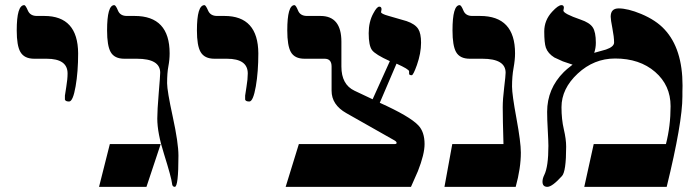

<svg xmlns="http://www.w3.org/2000/svg" viewBox="-20 -725 2717 745"><path d="M283.2 -518.1Q283.2 -446.3 273.4 -390.1Q263.2 -331.1 248 -331.1Q234.4 -331.1 231.9 -338.4Q231.9 -338.9 231.9 -354Q231.9 -356.9 237.1 -387.5Q242.2 -418 242.2 -439.9Q242.2 -497.1 161.1 -497.1H112.8Q74.2 -497.1 59.1 -523.4Q44.9 -547.9 44.9 -606.9Q44.9 -705.1 74.2 -705.1Q79.1 -705.1 88.1 -684.1Q97.2 -663.1 123 -663.1H151.9Q282.2 -663.1 283.2 -518.1Z M672.4 -121.1Q672.4 0 658.2 0Q648.4 0 647.5 -13.2Q645 -36.1 616.7 -126.5Q590.3 -209 590.3 -265.1Q590.3 -296.4 595.9 -364Q601.6 -431.6 601.6 -442.9Q601.6 -497.1 511.2 -497.1H462.4Q423.8 -497.1 409.2 -523.4Q395.5 -547.9 395.5 -606.9Q395.5 -705.1 423.3 -705.1Q429.2 -705.1 437.7 -684.1Q446.3 -663.1 472.2 -663.1H502.4Q638.2 -663.1 638.2 -518.1Q638.2 -493.2 633.3 -467.5Q628.4 -441.9 628.4 -401.9Q628.4 -373 650.4 -271.7Q672.4 -170.4 672.4 -121.1ZM603.5 -166 548.3 0H364.3L406.2 -166Z M982.4 -518.1Q982.4 -446.3 972.7 -390.1Q962.4 -331.1 947.3 -331.1Q933.6 -331.1 931.2 -338.4Q931.2 -338.9 931.2 -354Q931.2 -356.9 936.3 -387.5Q941.4 -418 941.4 -439.9Q941.4 -497.1 860.4 -497.1H812Q773.4 -497.1 758.3 -523.4Q744.1 -547.9 744.1 -606.9Q744.1 -705.1 773.4 -705.1Q778.3 -705.1 787.4 -684.1Q796.4 -663.1 822.3 -663.1H851.1Q981.4 -663.1 982.4 -518.1Z M1627.4 -166Q1627.4 -126.5 1601.6 -61Q1587.9 -30.8 1574.7 0H1088.4L1139.6 -166H1510.7Q1519 -166 1519 -170.4Q1519 -175.3 1510.7 -180.2L1323.7 -286.1Q1266.6 -318.4 1266.6 -373V-466.8Q1266.6 -497.1 1239.7 -497.1H1161.6Q1123 -497.1 1108.4 -523.4Q1094.7 -547.9 1094.7 -606.9Q1094.7 -705.1 1122.6 -705.1Q1127.9 -705.1 1136.5 -684.1Q1145 -663.1 1171.4 -663.1H1223.6Q1304.7 -663.1 1304.7 -563V-466.8Q1304.7 -397 1355.5 -373L1425.8 -339.8L1492.7 -487.8Q1436.5 -513.2 1423.6 -530.5Q1410.6 -547.9 1410.6 -596.2Q1410.6 -640.6 1428.7 -673.3Q1442.4 -699.2 1451.7 -699.2Q1460.4 -699.2 1460.4 -689Q1460.4 -686 1459.5 -683.1Q1458.5 -680.2 1458.5 -678.2Q1458.5 -671.4 1486.8 -663.6Q1545.4 -647 1557.6 -643.1Q1590.8 -631.8 1603 -612.3Q1613.8 -595.2 1613.8 -559.1Q1613.8 -518.6 1597.7 -472.7Q1583.5 -433.1 1577.6 -433.1Q1567.4 -433.1 1567.4 -439V-448.2Q1567.4 -456.1 1518.6 -478L1453.6 -326.2Q1569.8 -273.9 1603 -238.8Q1627.4 -213.4 1627.4 -166Z M2001 -132.8Q2001 -72.3 1981 0H1704.6L1734.9 -166H1933.6Q1930.7 -262.7 1930.7 -309.1Q1930.7 -339.8 1936.3 -385.7Q1941.9 -431.6 1941.9 -442.9Q1941.9 -497.1 1851.6 -497.1H1802.7Q1764.2 -497.1 1749.5 -523.4Q1735.8 -547.9 1735.8 -606.9Q1735.8 -705.1 1763.7 -705.1Q1769.5 -705.1 1778.1 -684.1Q1786.6 -663.1 1812.5 -663.1H1842.8Q1978.5 -663.1 1978.5 -518.1Q1978.5 -493.2 1972.7 -461.2Q1966.8 -429.2 1966.8 -389.2Q1966.8 -358.4 1983.9 -265.9Q2001 -173.3 2001 -132.8Z M2627.9 -351.1Q2627.9 -249 2566.9 0H2247.1L2283.7 -166H2564Q2582 -235.8 2582 -313Q2582 -394 2522 -446Q2461.9 -498 2366.7 -498Q2284.7 -498 2221.7 -439.5Q2158.7 -380.9 2158.7 -309.1Q2158.7 -262.2 2167.7 -223.6Q2176.8 -185.1 2176.8 -155.8Q2176.8 -59.6 2160.6 -42Q2122.6 0 2104 0Q2085 0 2085 -20Q2085 -32.2 2091.8 -45.9Q2107.9 -78.1 2107.9 -159.2Q2107.9 -174.8 2105.5 -219Q2103 -263.2 2103 -291Q2103 -380.9 2168 -445.8Q2176.3 -454.6 2201.7 -474.1L2164.1 -486.8Q2148.9 -494.1 2130.9 -502Q2106 -517.6 2098.1 -540Q2091.8 -558.6 2091.8 -603Q2091.8 -646.5 2122.6 -679.7Q2146 -705.1 2158.7 -705.1Q2168 -705.1 2168 -694.8Q2168 -691.9 2167 -689.2Q2166 -686.5 2166 -684.1Q2166 -671.9 2232.9 -648.9Q2267.6 -637.2 2279.8 -619.1Q2292 -601.1 2292 -559.1Q2292 -538.1 2285.6 -520Q2308.6 -526.4 2331.1 -532.7Q2362.8 -543.5 2362.8 -560.1Q2362.8 -581.5 2356.2 -615.2Q2349.6 -648.9 2349.6 -660.2Q2349.6 -692.4 2380.4 -692.4Q2416 -692.4 2467.8 -670.9Q2525.9 -646.5 2558.6 -610.8Q2628.4 -536.1 2628.4 -392.6Q2628.4 -383.8 2627.9 -369.6Q2627.9 -356 2627.9 -351.1Z"/></svg>

Font: Ezra SIL
Style: Regular
Weight: 400
Designer: Development by SIL's NRSI team. OpenType tables by Ralph Hancock ( hancock@dircon.co.uk )
Foundry: SIL International, Version 2.51: 2007
Version: Version 2.51, 2007